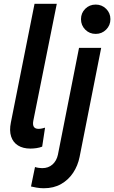

<svg xmlns="http://www.w3.org/2000/svg" viewBox="-20 -772 599 1007"><path d="M139.6 7.3Q100.6 7.3 74.5 -9Q48.3 -25.4 38.3 -56.2Q28.3 -86.9 37.1 -129.9L161.1 -752H277.8L154.8 -139.2Q146.5 -96.2 182.1 -96.2Q191.4 -96.2 201.2 -98.4Q210.9 -100.6 216.3 -102.5L201.2 -2.9Q188 2.4 171.1 4.9Q154.3 7.3 139.6 7.3ZM210 215.3Q189.9 215.3 171.1 211.9Q152.3 208.5 142.6 206.1L163.6 104Q171.9 106.9 183.1 108.4Q194.3 109.9 201.2 109.9Q233.9 109.9 255.4 90.6Q276.9 71.3 283.7 39.6L394.5 -521H510.7L397.5 50.8Q388.2 97.2 363.5 134.3Q338.9 171.4 300.3 193.4Q261.7 215.3 210 215.3ZM481.9 -594.2Q449.2 -594.2 427 -616.7Q404.8 -639.2 404.8 -671.4Q404.8 -703.6 427 -725.8Q449.2 -748 481.9 -748Q514.2 -748 536.6 -725.8Q559.1 -703.6 559.1 -671.4Q559.1 -639.2 536.6 -616.7Q514.2 -594.2 481.9 -594.2Z"/></svg>

Font: Reddit Sans SemiBold
Style: Italic
Weight: 600
Italic angle: -11.25°
Designer: Stephen Hutchings
Version: Version 1.013